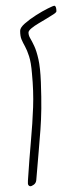

<svg xmlns="http://www.w3.org/2000/svg" viewBox="-20 -644 261 667"><path d="M91 -389Q88 -427 81 -448.5Q74 -470 67 -482.5Q60 -495 55 -506.5Q50 -518 50 -537Q50 -548 66.5 -562.5Q83 -577 105 -591Q127 -605 146 -614.5Q165 -624 169 -624Q172 -624 174 -619Q176 -614 176 -605Q176 -601 166 -594.5Q156 -588 142 -579.5Q128 -571 113.5 -562.5Q99 -554 89 -545.5Q79 -537 79 -531Q79 -521 85 -511Q91 -501 99 -484Q107 -467 113.5 -438Q120 -409 122 -359Q124 -304 123.5 -266Q123 -228 120.5 -194Q118 -160 114.5 -119Q111 -78 106 -18Q105 -8 97.5 -2.5Q90 3 85 3Q82 3 79 -0.5Q76 -4 77 -16Q82 -94 87.5 -155Q93 -216 95 -271.5Q97 -327 91 -389Z"/></svg>

Font: Noto Rashi Hebrew Thin
Style: Regular
Weight: 250
Version: Version 1.006